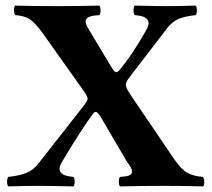

<svg xmlns="http://www.w3.org/2000/svg" viewBox="-20 -667 758 688"><path d="M434.1 -88.9 341.8 -246.1Q331.5 -263.2 325.4 -265.6Q319.3 -268.1 312 -257.8L288.1 -224.1L263.7 -186.5L243.2 -154.3L219.7 -116.2L199.2 -82Q176.8 -37.6 243.2 -33.2Q247.6 -28.8 247.6 -16.1Q247.6 -3.4 243.2 1Q163.1 -1 121.1 -1Q69.3 -1 9.8 1Q5.4 -3.4 5.4 -16.1Q5.4 -28.8 9.8 -33.2Q48.3 -37.1 73.2 -46.9Q98.6 -56.6 117.7 -81.1L282.2 -291Q294.4 -306.6 293.9 -314.9Q293 -322.8 277.8 -344.2L133.8 -546.9Q106.4 -585.4 86.9 -597.7Q67.9 -610.4 35.2 -612.8Q30.8 -617.2 30.3 -629.9Q29.8 -642.6 34.2 -647Q93.8 -645 189 -645Q255.9 -645 335.9 -647Q340.3 -642.6 340.3 -629.9Q340.3 -617.2 335.9 -612.8Q295.4 -610.8 288.8 -597.9Q282.2 -585 300.8 -557.1L377.9 -428.7Q384.8 -417.5 388.2 -413.1Q392.1 -408.7 396.7 -408.4Q401.4 -408.2 406.7 -414.6Q453.6 -469.2 506.8 -564Q529.3 -608.4 462.9 -612.8Q458.5 -617.2 458.5 -629.9Q458.5 -642.6 462.9 -647Q543 -645 579.1 -645Q621.6 -645 681.2 -647Q685.5 -642.6 685.5 -629.9Q685.5 -617.2 681.2 -612.8Q643.6 -608.9 620.4 -599.4Q597.2 -589.8 578.1 -564.9L442.9 -388.7Q430.2 -372.6 430.9 -361.8Q431.6 -351.1 447.8 -327.1L602.5 -99.1Q628.4 -61 650.6 -48.3Q672.9 -35.6 707 -33.2Q711.4 -28.8 711.9 -16.1Q712.4 -3.4 708 1Q648.4 -1 565.9 -1Q490.2 -1 410.2 1Q405.8 -3.4 405.8 -16.1Q405.8 -28.8 410.2 -33.2Q430.7 -34.2 441.2 -37.8Q451.7 -41.5 452.6 -49.3Q453.6 -57.1 449.2 -65.7Q444.8 -74.2 434.1 -88.9Z"/></svg>

Font: Linux Libertine G
Style: Bold
Weight: 700
Designer: Philipp H. Poll
Foundry: Philipp H. Poll
Version: Version 5.0.3